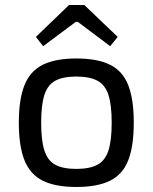

<svg xmlns="http://www.w3.org/2000/svg" viewBox="-20 -732 608 765"><path d="M284 -499Q368 -499 418.5 -474Q469 -449 491 -392.5Q513 -336 513 -243Q513 -150 491 -93.5Q469 -37 418.5 -12Q368 13 284 13Q201 13 150.5 -12Q100 -37 77.5 -93.5Q55 -150 55 -243Q55 -336 77.5 -392.5Q100 -449 150.5 -474Q201 -499 284 -499ZM284 -427Q231 -427 200.5 -410.5Q170 -394 157 -354Q144 -314 144 -243Q144 -172 157 -132Q170 -92 200.5 -75.5Q231 -59 284 -59Q337 -59 368 -75.5Q399 -92 412 -132Q425 -172 425 -243Q425 -314 412 -354Q399 -394 368 -410.5Q337 -427 284 -427ZM316 -712 449 -585 419 -548 290 -645H282L152 -548L123 -585L255 -712Z"/></svg>

Font: Exo 2
Style: Regular
Weight: 400
Designer: Natanael Gama
Foundry: Natanael Gama
Version: Version 2.010